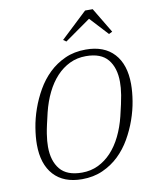

<svg xmlns="http://www.w3.org/2000/svg" viewBox="-100 -1004 876 1091"><g transform="rotate(-10 338.5 -458.5)"><path d="M426 -673Q375 -673 332.5 -652.5Q290 -632 256 -595.5Q222 -559 197 -508Q172 -457 157 -396Q148 -358 141.5 -329Q135 -300 131.5 -277.5Q128 -255 126.5 -237Q125 -219 125 -203Q125 -121 164.5 -73Q204 -25 291 -25Q342 -25 384.5 -45.5Q427 -66 461 -102.5Q495 -139 520 -190Q545 -241 560 -302Q569 -340 575.5 -369Q582 -398 585.5 -420.5Q589 -443 590.5 -461Q592 -479 592 -495Q592 -577 552.5 -625Q513 -673 426 -673ZM285 12Q179 12 122 -50.5Q65 -113 65 -226Q65 -269 73.5 -322Q82 -375 101 -429Q120 -483 149 -533.5Q178 -584 218.5 -623Q259 -662 312 -686Q365 -710 432 -710Q538 -710 595 -647.5Q652 -585 652 -472Q652 -428 643.5 -375.5Q635 -323 616 -269Q597 -215 568 -164.5Q539 -114 498.5 -75Q458 -36 404.5 -12Q351 12 285 12ZM315 -786 467 -929H511L598 -784L578 -774L481 -879L332 -774Z"/></g></svg>

Font: IBM Plex Serif Light
Style: Italic
Weight: 300
Italic angle: -14°
Designer: Mike Abbink, Paul van der Laan, Pieter van Rosmalen
Foundry: Bold Monday
Version: Version 3.001